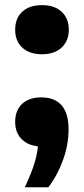

<svg xmlns="http://www.w3.org/2000/svg" viewBox="-20 -576 335 766"><path d="M79 171Q104.5 117.5 118.5 72Q132.5 26.5 132.5 -20L168 8.5H147.5Q98.5 8.5 69.5 -18Q40.5 -44.5 40.5 -89.5Q40.5 -135.5 68.2 -161.5Q96 -187.5 145 -187.5Q198 -187.5 225.8 -155.8Q253.5 -124 253.5 -60Q253.5 1.5 231.5 62.2Q209.5 123 173 171ZM147.5 -359.5Q98 -359.5 69.2 -385.8Q40.5 -412 40.5 -457.5Q40.5 -503 68.8 -529.2Q97 -555.5 147.5 -555.5Q198 -555.5 226.2 -528.8Q254.5 -502 254.5 -457.5Q254.5 -413 225.8 -386.2Q197 -359.5 147.5 -359.5Z"/></svg>

Font: Encode Sans SemiExpanded
Style: Bold
Weight: 700
Width: 6
Designer: Multiple Designers
Foundry: Impallari Type
Version: Version 3.002